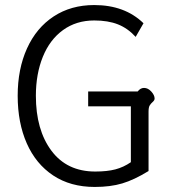

<svg xmlns="http://www.w3.org/2000/svg" viewBox="-20 -730 682 760"><path d="M50 -351Q50 -457 87 -538.5Q124 -620 192.5 -665Q261 -710 353 -710Q474 -710 548 -638L517 -584Q486 -618 447 -633.5Q408 -649 353 -649Q282 -649 229.5 -611Q177 -573 149.5 -505Q122 -437 122 -351Q122 -216 183.5 -133.5Q245 -51 357 -51Q404 -51 436.5 -59.5Q469 -68 498 -88V-309H329V-368H525Q536 -382 550 -382Q566 -382 579 -367.5Q592 -353 592 -340Q592 -333 584.5 -326.5Q577 -320 572.5 -312.5Q568 -305 568 -288V-53Q511 -18 464 -4Q417 10 355 10Q259 10 190.5 -35.5Q122 -81 86 -162.5Q50 -244 50 -351Z"/></svg>

Font: Niramit Light
Style: Regular
Weight: 300
Designer: Katatrad Aksorn Co.,Ltd.
Foundry: Cadson Demak Co.,Ltd.
Version: Version 1.000; ttfautohint (v1.6)